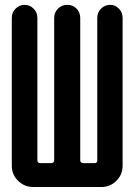

<svg xmlns="http://www.w3.org/2000/svg" viewBox="-20 -750 540 770"><path d="M113.3 0Q78.1 0 52.7 -24.9Q27.3 -49.8 27.3 -85V-678.7Q27.3 -700.2 42.5 -715.3Q57.6 -730.5 78.6 -730.5Q99.6 -730.5 114.7 -715.3Q129.9 -700.2 129.9 -678.7V-107.4Q129.9 -96.7 140.6 -95.7H185.5Q196.3 -95.7 197.3 -107.4V-677.7Q197.3 -700.2 212.4 -715.3Q227.5 -730.5 250 -730.5Q272.5 -730.5 287.1 -715.3Q301.8 -700.2 301.8 -677.7V-107.4Q301.8 -96.7 314.5 -95.7H359.4Q370.1 -95.7 370.1 -107.4V-678.7Q370.1 -700.2 385.3 -715.3Q400.4 -730.5 421.4 -730.5Q442.4 -730.5 457 -715.3Q471.7 -700.2 471.7 -678.7V-85Q471.7 -49.8 446.8 -24.9Q421.9 0 386.7 0Z"/></svg>

Font: Rounded-X Mgen+ 2m medium
Style: Regular
Weight: 500
Designer: [Source Han Sans]
Ryoko NISHIZUKA  (kana & ideographs); Paul D. Hunt (Latin, Greek & Cyrillic); Wenlong ZHANG  (bopomofo
Version: Version 1.059.20150602